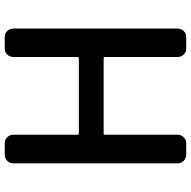

<svg xmlns="http://www.w3.org/2000/svg" viewBox="-18 -758 776 779"><g transform="rotate(-90 369.5 -368.0)"><path d="M131.8 0Q117.2 0 106.9 -10.3Q96.7 -20.5 96.7 -35.2V-701.2Q96.7 -715.8 106.9 -726.1Q117.2 -736.3 131.8 -736.3H178.7Q192.4 -736.3 202.6 -726.1Q212.9 -715.8 212.9 -701.2V-440.4Q212.9 -435.5 217.8 -435.5H523.4Q528.3 -435.5 528.3 -440.4V-701.2Q528.3 -715.8 538.1 -726.1Q547.9 -736.3 562.5 -736.3H609.4Q624 -736.3 633.8 -726.1Q643.6 -715.8 643.6 -701.2V-35.2Q643.6 -20.5 633.8 -10.3Q624 0 609.4 0H562.5Q547.9 0 538.1 -10.3Q528.3 -20.5 528.3 -35.2V-331.1Q528.3 -335 523.4 -335H217.8Q212.9 -335 212.9 -331.1V-35.2Q212.9 -20.5 202.6 -10.3Q192.4 0 178.7 0Z"/></g></svg>

Font: Gen Jyuu GothicL Medium
Style: Regular
Weight: 500
Designer: [Source Han Sans]
Ryoko NISHIZUKA  (kana & ideographs); Paul D. Hunt (Latin, Greek & Cyrillic); Wenlong ZHANG  (bopomofo
Version: Version 1.002.20150607